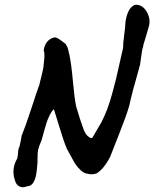

<svg xmlns="http://www.w3.org/2000/svg" viewBox="-20 -739 672 805"><path d="M77 46Q50 46 42 15Q27 -31 52 -74Q56 -90 56 -102Q56 -114 62 -125Q63 -128 67 -148.5Q71 -169 71 -171Q88 -212 112 -286Q136 -360 145 -384Q148 -396 154.5 -422.5Q161 -449 162 -457Q163 -465 165.5 -491Q168 -517 163 -528Q170 -572 207 -582Q213 -583 221 -579Q229 -575 241.5 -565Q254 -555 255 -555Q260 -547 262.5 -541.5Q265 -536 267 -525.5Q269 -515 271 -509Q279 -472 285.5 -400Q292 -328 299 -294Q301 -288 308.5 -262.5Q316 -237 321 -224Q323 -218 327 -206.5Q331 -195 332.5 -191.5Q334 -188 338 -181Q342 -174 347 -169.5Q352 -165 360 -160L367 -161L406 -228Q419 -253 430 -282.5Q441 -312 451 -349Q461 -386 467 -410Q473 -434 482.5 -478.5Q492 -523 496 -538Q496 -559 500.5 -590.5Q505 -622 506 -647Q515 -707 546 -719Q577 -721 595 -690Q613 -659 604 -628Q604 -626 593 -590Q582 -554 581 -550Q581 -545 578.5 -538Q576 -531 575 -522L567 -467Q531 -341 522 -296Q510 -254 479 -176Q448 -98 442 -82Q416 -31 385 -12Q366 -5 345 -11Q331 -13 317 -26.5Q303 -40 295.5 -52Q288 -64 275.5 -87.5Q263 -111 260 -116Q247 -147 229.5 -205Q212 -263 206 -281Q197 -274 188.5 -256.5Q180 -239 175.5 -225.5Q171 -212 164 -186Q157 -160 155 -153Q143 -125 140 -111.5Q137 -98 137.5 -77Q138 -56 135 -33Q129 42 94 42Q82 46 77 46Z"/></svg>

Font: Excalifont
Style: Regular
Weight: 400
Designer: Your Own Font Foundry (Virgil); Ján Filípek / DizajnDesign (Excalifont, modifications)
Foundry: Your Own Font Foundry (Virgil); Ján Filípek / DizajnDesign (Excalifont, modifications)
Version: Version 1.000;Glyphs 3.2 (3227)